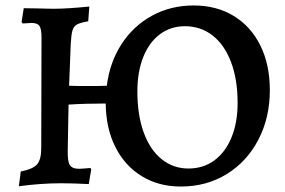

<svg xmlns="http://www.w3.org/2000/svg" viewBox="-20 -671 1043 703"><path d="M968 -341Q968 -240 926 -159.5Q884 -79 810 -33.5Q736 12 642 12Q561 12 499 -26Q437 -64 402.5 -132.5Q368 -201 367 -292Q291 -292 231 -288L228 -121Q227 -81 235.5 -67Q244 -53 269 -53Q281 -53 311 -56L314 -51L305 3Q247 0 204 0Q129 0 49 11L56 -43Q101 -52 116 -69.5Q131 -87 131 -129L132 -533Q132 -565 124.5 -576Q117 -587 95 -587L63 -585L59 -591L67 -641L128 -640Q148 -639 181 -639Q225 -639 307 -647L303 -593Q274 -588 262 -581.5Q250 -575 245.5 -560Q241 -545 239 -511L233 -357Q256 -356 302 -356Q348 -356 371 -357Q382 -443 425 -509.5Q468 -576 536.5 -613.5Q605 -651 689 -651Q773 -651 836 -612.5Q899 -574 933.5 -504Q968 -434 968 -341ZM850 -294Q850 -380 826 -443.5Q802 -507 758.5 -541Q715 -575 657 -575Q605 -575 565.5 -545.5Q526 -516 504.5 -462Q483 -408 483 -336Q483 -250 506 -186.5Q529 -123 571.5 -88.5Q614 -54 670 -54Q724 -54 764.5 -83.5Q805 -113 827.5 -167.5Q850 -222 850 -294Z"/></svg>

Font: Alegreya SC Medium
Style: Regular
Weight: 500
Designer: Juan Pablo del Peral
Foundry: Huerta Tipografica
Version: Version 2.007; ttfautohint (v1.6)